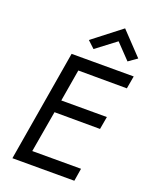

<svg xmlns="http://www.w3.org/2000/svg" viewBox="-171 -1043 902 1136"><g transform="rotate(20 280.0 -475.0)"><path d="M405 -865 495 -771 549 -809 415 -950 237 -812 281 -771ZM169 -700 51 0H441L454 -80H147L192 -341L479 -340L493 -420H206L240 -621L546 -620L560 -700Z"/></g></svg>

Font: Jost
Style: Italic
Weight: 400
Italic angle: -5°
Version: Version 3.710